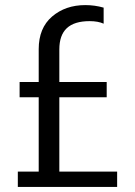

<svg xmlns="http://www.w3.org/2000/svg" viewBox="-20 -734 530 754"><path d="M50 -60H132V-352H57V-412H132V-541Q132 -624 184.5 -669Q237 -714 315 -714Q352 -714 387 -704V-641Q365 -651 332 -651Q272 -651 242.5 -623.5Q213 -596 213 -540V-412H399V-352H213V-60H440V0H50Z"/></svg>

Font: Prompt Light
Style: Regular
Weight: 300
Designer: Katatrad Team
Foundry: CadsonDemak
Version: Version 1.001